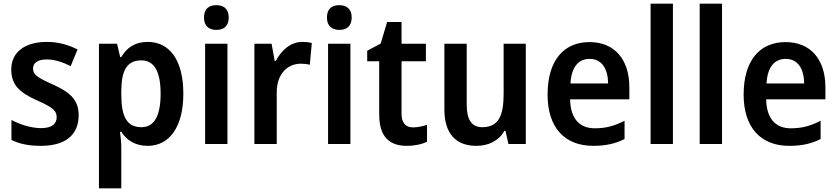

<svg xmlns="http://www.w3.org/2000/svg" viewBox="-20 -780 4533 1040"><path d="M406 -156C406 -245 352 -283 267 -322C180 -361 159 -376 159 -409C159 -440 185 -458 233 -458C277 -458 320 -443 363 -422L400 -512C347 -539 294 -553 233 -553C117 -553 41 -499 41 -404C41 -317 89 -278 179 -237C270 -197 287 -178 287 -145C287 -109 261 -86 202 -86C149 -86 87 -106 42 -130V-22C87 0 136 10 202 10C333 10 406 -48 406 -156Z M780 -553C711 -553 667 -522 637 -471H631L614 -543H516V240H637V17C637 -6 634 -37 630 -66H637C665 -22 711 10 780 10C896 10 973 -90 973 -272C973 -456 898 -553 780 -553ZM746 -453C817 -453 850 -390 850 -272C850 -156 817 -91 747 -91C665 -91 637 -151 637 -269V-288C638 -400 668 -453 746 -453Z M1152 -752C1112 -752 1085 -733 1085 -685C1085 -638 1113 -618 1152 -618C1191 -618 1219 -638 1219 -685C1219 -732 1191 -752 1152 -752ZM1212 -543H1091V0H1212Z M1618 -553C1553 -553 1503 -506 1474 -450H1468L1451 -543H1358V0H1479V-280C1479 -381 1538 -435 1610 -435C1626 -435 1645 -433 1658 -429L1669 -547C1654 -551 1634 -553 1618 -553Z M1818 -752C1778 -752 1751 -733 1751 -685C1751 -638 1779 -618 1818 -618C1857 -618 1885 -638 1885 -685C1885 -732 1857 -752 1818 -752ZM1878 -543H1757V0H1878Z M2217 -90C2178 -90 2155 -114 2155 -163V-448H2287V-543H2155V-661H2077L2042 -544L1969 -505V-448H2034V-160C2034 -34 2094 10 2184 10C2227 10 2266 1 2293 -12V-104C2269 -96 2243 -90 2217 -90Z M2828 -543H2708V-272C2708 -154 2681 -91 2592 -91C2534 -91 2508 -132 2508 -215V-543H2387V-188C2387 -56 2449 10 2561 10C2624 10 2681 -16 2712 -71H2718L2734 0H2828Z M3173 -552C3033 -552 2946 -452 2946 -267C2946 -89 3039 10 3193 10C3263 10 3313 -2 3363 -27V-126C3309 -98 3262 -85 3202 -85C3117 -85 3070 -140 3068 -242H3389V-307C3389 -458 3309 -552 3173 -552ZM3174 -461C3241 -461 3273 -406 3274 -328H3070C3075 -418 3114 -461 3174 -461Z M3625 0V-760H3504V0Z M3891 0V-760H3770V0Z M4235 -552C4095 -552 4008 -452 4008 -267C4008 -89 4101 10 4255 10C4325 10 4375 -2 4425 -27V-126C4371 -98 4324 -85 4264 -85C4179 -85 4132 -140 4130 -242H4451V-307C4451 -458 4371 -552 4235 -552ZM4236 -461C4303 -461 4335 -406 4336 -328H4132C4137 -418 4176 -461 4236 -461Z"/></svg>

Font: Noto Sans Devanagari UI SemiCondensed SemiBold
Style: Regular
Weight: 600
Width: 4
Designer: Jelle Bosma - Monotype Design Team
Foundry: Monotype Imaging Inc.
Version: Version 2.004